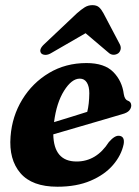

<svg xmlns="http://www.w3.org/2000/svg" viewBox="-20 -714 539 746"><path d="M460.5 -154Q451.5 -110.5 419 -72.8Q386.5 -35 332 -11.8Q277.5 11.5 203 11.5Q104.5 11.5 59.2 -41.5Q14 -94.5 21 -183.5Q27 -262.5 66.5 -327.2Q106 -392 170.5 -430.5Q235 -469 316 -469Q386 -469 420.2 -434.2Q454.5 -399.5 461 -348Q464.5 -327 476.5 -323Q489.5 -318.5 490 -304.5Q490 -294 482.2 -284.8Q474.5 -275.5 453.5 -270Q426 -262 379.5 -248.2Q333 -234.5 281.2 -219.5Q229.5 -204.5 187 -192Q189 -86.5 277.5 -86.5Q354.5 -86.5 403 -162Q425.5 -188 442.5 -186.5Q465.5 -184.5 460.5 -154ZM290 -408.5Q258.5 -408.5 229 -361.5Q199.5 -314.5 190 -239.5Q222.5 -249.5 257.5 -260.2Q292.5 -271 319 -279.5Q326.5 -309 327 -352Q327 -378 317.5 -393.2Q308 -408.5 290 -408.5ZM181 -509Q167.5 -500.5 156.5 -500.8Q145.5 -501 140 -507Q129 -521.5 152.5 -543L279 -662.5Q295.5 -677 309 -685.5Q322.5 -694 339 -694Q355.5 -694 364.8 -685.8Q374 -677.5 382 -662.5L445.5 -542Q451 -531 448.5 -521.5Q446 -512 439.5 -507Q431 -501 420.5 -501.2Q410 -501.5 401 -510L312.5 -585Z"/></svg>

Font: Fraunces 72pt Soft
Style: Bold Italic
Weight: 700
Italic angle: -16°
Version: Version 1.000;[b76b70a41]